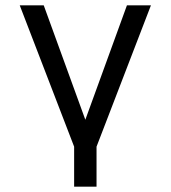

<svg xmlns="http://www.w3.org/2000/svg" viewBox="-20 -550 640 720"><path d="M258 0 54 -530H144L300 -101L456 -530H546L342 0V150H258Z"/></svg>

Font: Geist Mono
Style: Regular
Weight: 400
Monospace: yes
Designer: Basement.studio, Andrés Briganti, Mateo Zaragoza
Foundry: Basement.studio, Vercel, Andrés Briganti, Guido Ferreyra, Mateo Zaragoza
Version: Version 1.500; ttfautohint (v1.8.4.7-5d5b)